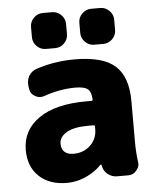

<svg xmlns="http://www.w3.org/2000/svg" viewBox="-54 -822 702 858"><g transform="rotate(-5 297.0 -393.0)"><path d="M198.2 -187.5Q198.2 -163.1 212.4 -150.4Q226.6 -137.7 252 -137.7Q297.9 -137.7 328.1 -166.5Q358.4 -195.3 358.4 -239.3V-250Q358.4 -256.8 351.6 -256.8H329.1Q263.7 -256.8 231 -237.3Q198.2 -217.8 198.2 -187.5ZM530.3 -349.6V-165Q530.3 -122.1 536.1 -77.1Q537.1 -73.2 537.1 -69.3Q537.1 -51.8 524.4 -38.1Q510.7 -20.5 488.3 -20.5H437.5Q413.1 -20.5 394.5 -36.1Q376 -51.8 373 -76.2Q373 -78.1 371.1 -78.6Q369.1 -79.1 367.2 -78.1Q342.8 -51.8 307.6 -34.2Q261.7 -10.7 210.9 -10.7Q133.8 -10.7 87.4 -54.2Q41 -97.7 41 -172.9Q41 -261.7 116.2 -314Q191.4 -366.2 329.1 -366.2H351.6Q358.4 -366.2 358.4 -373Q356.4 -404.3 343.8 -417Q328.1 -431.6 287.1 -431.6Q215.8 -431.6 144.5 -406.2Q135.7 -403.3 127 -403.3Q115.2 -403.3 103.5 -410.2Q84 -419.9 80.1 -441.4L78.1 -453.1Q77.1 -460 77.1 -466.8Q77.1 -484.4 85 -501Q97.7 -522.5 121.1 -530.3Q203.1 -557.6 293.9 -557.6Q419.9 -557.6 475.1 -508.3Q530.3 -459 530.3 -349.6ZM169.9 -615.2Q146.5 -615.2 129.4 -632.3Q112.3 -649.4 112.3 -672.9V-718.8Q112.3 -742.2 129.4 -759.3Q146.5 -776.4 169.9 -776.4H211.9Q235.4 -776.4 252.4 -759.3Q269.5 -742.2 269.5 -718.8V-672.9Q269.5 -649.4 252.4 -632.3Q235.4 -615.2 211.9 -615.2ZM386.7 -615.2Q363.3 -615.2 346.2 -632.3Q329.1 -649.4 329.1 -672.9V-718.8Q329.1 -742.2 346.2 -759.3Q363.3 -776.4 386.7 -776.4H427.7Q451.2 -776.4 468.3 -759.3Q485.4 -742.2 485.4 -718.8V-672.9Q485.4 -649.4 468.3 -632.3Q451.2 -615.2 427.7 -615.2Z"/></g></svg>

Font: Gen Jyuu Gothic Heavy
Style: Bold
Weight: 900
Designer: [Source Han Sans]
Ryoko NISHIZUKA  (kana & ideographs); Paul D. Hunt (Latin, Greek & Cyrillic); Wenlong ZHANG  (bopomofo
Version: Version 1.002.20150607